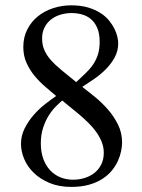

<svg xmlns="http://www.w3.org/2000/svg" viewBox="-20 -697 540 728"><path d="M442.9 -156.7Q442.9 -142.1 439.2 -123.8Q435.5 -105.5 427 -86.7Q418.5 -67.9 404.1 -50.3Q389.6 -32.7 368.2 -18.8Q346.7 -4.9 317.6 3.4Q288.6 11.7 250 11.7Q203.6 11.7 168 -3.2Q132.3 -18.1 108.2 -41.5Q84 -64.9 71.8 -94Q59.6 -123 59.6 -151.4Q59.6 -182.6 73.5 -210.2Q87.4 -237.8 107.7 -261Q127.9 -284.2 151.1 -302.2Q174.3 -320.3 192.9 -333Q173.3 -349.6 151.4 -368.4Q129.4 -387.2 111.1 -409.4Q92.8 -431.6 80.6 -458.5Q68.4 -485.4 68.4 -518.6Q68.4 -555.7 83.3 -585Q98.1 -614.3 123.3 -634.8Q148.4 -655.3 181.4 -666Q214.4 -676.8 250 -676.8Q286.1 -676.8 313.5 -668.7Q340.8 -660.6 360.6 -647.9Q380.4 -635.3 393.3 -619.4Q406.2 -603.5 414.1 -587.6Q421.9 -571.8 425 -557.4Q428.2 -543 428.2 -533.2Q428.2 -503.9 414.8 -479.2Q401.4 -454.6 380.9 -434.1Q360.4 -413.6 336.4 -397.2Q312.5 -380.9 292 -367.7Q313.5 -351.1 339.6 -329.8Q365.7 -308.6 388.7 -282.5Q411.6 -256.3 427.2 -225.1Q442.9 -193.8 442.9 -156.7ZM357.9 -539.1Q357.9 -570.3 348.6 -591.3Q339.4 -612.3 324.5 -624.8Q309.6 -637.2 290.5 -642.3Q271.5 -647.5 251.5 -647.5Q229 -647.5 208.5 -641.1Q188 -634.8 172.9 -622.6Q157.7 -610.4 148.7 -592.5Q139.6 -574.7 139.6 -551.8Q139.6 -526.9 148.2 -507.1Q156.7 -487.3 173.3 -468.8Q189.9 -450.2 214.1 -430.4Q238.3 -410.6 269 -385.7Q287.6 -403.3 304 -418.7Q320.3 -434.1 332.3 -451.4Q344.2 -468.8 351.1 -489.7Q357.9 -510.7 357.9 -539.1ZM373.5 -117.7Q373.5 -138.7 366 -158Q358.4 -177.2 345.9 -195.1Q333.5 -212.9 317.1 -229.2Q300.8 -245.6 283.2 -260.5Q265.6 -275.4 248.3 -289.3Q231 -303.2 215.8 -315.9Q205.6 -307.1 191.7 -293.2Q177.7 -279.3 165 -259.3Q152.3 -239.3 143.6 -212.9Q134.8 -186.5 134.8 -153.3Q134.8 -120.1 144.3 -94.5Q153.8 -68.8 170.2 -51.3Q186.5 -33.7 209 -24.7Q231.4 -15.6 256.8 -15.6Q280.8 -15.6 302 -22.5Q323.2 -29.3 339.1 -42.2Q355 -55.2 364.3 -74.2Q373.5 -93.3 373.5 -117.7Z"/></svg>

Font: GodaGr
Style: Regular
Weight: 400
Version: 1.0.0